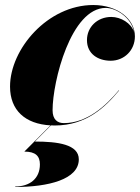

<svg xmlns="http://www.w3.org/2000/svg" viewBox="-20 -490 558 765"><path d="M139 165C139 222 98 253 41 253V255C172 255 294 225 294 145C294 85 209.5 74 119 74L183 9.5C188 10 193 10 198.5 10C324.5 10 400 -64 454.5 -129.5L453.5 -130.5C401.5 -68 327 0.5 234.5 0.5C208 0.5 189.5 -14.5 189.5 -51C189.5 -165 262.5 -458.5 401.5 -458.5C442 -458.5 503.5 -420.5 514 -362.5C503 -398 461 -422.5 423.5 -422.5C368 -422.5 326.5 -382.5 326.5 -330C326.5 -275 371 -248 421 -248C475 -248 517.5 -289.5 517.5 -345C517.5 -414 448.5 -470 351.5 -470C170.5 -470 20 -295 20 -145C20 -50.5 80.5 4 181 9.5L77 114C122 114 139 132 139 165Z"/></svg>

Font: Bodoni* 96pt Fatface
Style: Italic
Weight: 900
Italic angle: -13°
Version: Version 2.3